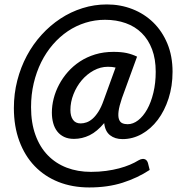

<svg xmlns="http://www.w3.org/2000/svg" viewBox="-20 -704 810 844"><path d="M488 -407Q473.5 -410.5 454.5 -410.5Q421.5 -410.5 391.5 -394Q361.5 -377.5 339 -350.8Q316.5 -324 303 -289.8Q289.5 -255.5 289.5 -220.5Q289.5 -193.5 300.8 -177.5Q312 -161.5 334.5 -161.5Q347 -161.5 360.2 -166Q373.5 -170.5 386.8 -182Q400 -193.5 412.5 -213Q425 -232.5 435.5 -262.5ZM516 -272.5Q504 -237 501.2 -214.8Q498.5 -192.5 503 -179.8Q507.5 -167 517.5 -162.5Q527.5 -158 541 -158Q565 -158 587.2 -175.2Q609.5 -192.5 626.8 -223.2Q644 -254 654.2 -296.2Q664.5 -338.5 664.5 -388.5Q664.5 -444.5 648.5 -487Q632.5 -529.5 603.2 -558.5Q574 -587.5 532.8 -602.2Q491.5 -617 441.5 -617Q397 -617 355.5 -604Q314 -591 278 -566.8Q242 -542.5 212.2 -508Q182.5 -473.5 161.2 -430.8Q140 -388 128.2 -338Q116.5 -288 116.5 -233Q116.5 -164 135.8 -110.8Q155 -57.5 190 -21.5Q225 14.5 273.2 33Q321.5 51.5 380 51.5Q415.5 51.5 446.5 47.2Q477.5 43 503.8 36Q530 29 551.2 20Q572.5 11 588.5 1Q598 -4.5 605.2 -5.2Q612.5 -6 617.5 -3.8Q622.5 -1.5 625.8 3Q629 7.5 630.5 13L638 43Q585 78 519.5 99Q454 120 372.5 120Q298 120 237 95.8Q176 71.5 132.5 26.2Q89 -19 65 -83.8Q41 -148.5 41 -229Q41 -292 56 -350.2Q71 -408.5 98 -459Q125 -509.5 162.8 -551Q200.5 -592.5 245.8 -622.2Q291 -652 342.8 -668.2Q394.5 -684.5 450 -684.5Q509.5 -684.5 562 -664Q614.5 -643.5 653.8 -605.2Q693 -567 715.8 -512.2Q738.5 -457.5 738.5 -388.5Q738.5 -325.5 721 -271.2Q703.5 -217 673.5 -177.2Q643.5 -137.5 603.5 -115Q563.5 -92.5 518.5 -92.5Q485.5 -92.5 463.8 -109.5Q442 -126.5 438 -163Q406.5 -125.5 373.8 -109.5Q341 -93.5 305 -93.5Q280 -93.5 261.8 -102.2Q243.5 -111 231.5 -126.5Q219.5 -142 213.8 -163.2Q208 -184.5 208 -209Q208 -239.5 216 -271Q224 -302.5 239.8 -332.2Q255.5 -362 278.5 -388Q301.5 -414 331.5 -433.8Q361.5 -453.5 398.5 -464.8Q435.5 -476 479 -476Q513 -476 537 -470.8Q561 -465.5 582.5 -455Z"/></svg>

Font: Lato SemiBold
Style: Italic
Weight: 600
Italic angle: -7°
Designer: Lukasz Dziedzic with Adam Twardoch and Botio Nikoltchev
Foundry: tyPoland Lukasz Dziedzic
Version: Version 2.015; 2015-08-06; http://www.latofonts.com/